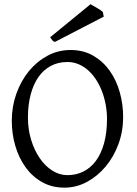

<svg xmlns="http://www.w3.org/2000/svg" viewBox="-20 -864 640 899"><path d="M481 -307.1Q481 -340.8 474.9 -373.8Q468.8 -406.7 457.5 -436.3Q446.3 -465.8 429.9 -491Q413.6 -516.1 393.1 -534.4Q372.6 -552.7 348.1 -563.2Q323.7 -573.7 295.9 -573.7Q252.4 -573.7 218 -555.4Q183.6 -537.1 159.9 -503.2Q136.2 -469.2 123.5 -420.9Q110.8 -372.6 110.8 -313Q110.8 -258.3 125.7 -209.5Q140.6 -160.6 165.8 -123.8Q190.9 -86.9 224.6 -65.4Q258.3 -43.9 295.9 -43.9Q336.4 -43.9 370.4 -60.8Q404.3 -77.6 429 -110.8Q453.6 -144 467.3 -193.4Q481 -242.7 481 -307.1ZM556.6 -315.9Q556.6 -249.5 534.7 -189.7Q512.7 -129.9 474.9 -84.5Q437 -39.1 387.2 -12.2Q337.4 14.6 281.7 14.6Q223.1 14.6 177.2 -11.2Q131.3 -37.1 99.9 -80.6Q68.4 -124 51.8 -180.7Q35.2 -237.3 35.2 -298.8Q35.2 -365.2 56.6 -425.3Q78.1 -485.4 115.2 -530.8Q152.3 -576.2 202.4 -603Q252.4 -629.9 310.1 -629.9Q370.6 -629.9 416.5 -603.3Q462.4 -576.7 493.7 -532.7Q524.9 -488.8 540.8 -432.1Q556.6 -375.5 556.6 -315.9ZM236.8 -667.5Q228.5 -670.9 224.9 -675.5Q221.2 -680.2 214.8 -689.5L403.8 -844.2Q408.7 -841.3 417 -836.7Q425.3 -832 434.1 -826.9Q442.9 -821.8 450.2 -816.9Q457.5 -812 461.4 -808.1L465.8 -786.1Z"/></svg>

Font: Gentium Plus Am
Style: Regular
Weight: 400
Designer: J. Victor Gaultney, Annie Olsen, Iska Routamaa, Becca Hirsbrunner
Foundry: SIL International
Version: Version 5.000